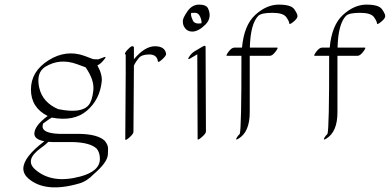

<svg xmlns="http://www.w3.org/2000/svg" viewBox="-20 -574 1673 824"><path d="M187.5 34.7Q176.3 46.4 154.3 62Q84.5 112.8 130.9 153.3Q202.6 216.3 324.2 183.6Q408.7 161.1 408.7 107.9Q408.7 80.6 395 64Q366.7 37.1 289.6 35.6H204.1Q195.3 35.2 187.5 34.7ZM80.1 149.9Q80.1 100.6 170.4 32.2Q127.4 24.4 127.4 -0.5Q128.4 -35.2 184.6 -76.2Q112.8 -112.3 112.8 -189.9Q112.8 -267.6 188.2 -315.2Q263.7 -362.8 343.3 -334L379.4 -320.3Q380.4 -320.3 385.7 -319.8Q391.1 -319.3 401.9 -319.3L426.3 -328.6Q438 -333 429.2 -321.3Q412.6 -299.3 397.9 -293.5Q419.9 -253.9 416.5 -223.6Q408.2 -146 352.5 -98.6Q296.9 -51.3 202.1 -69.3Q201.2 -69.3 190.9 -62.5Q180.7 -55.7 165 -43.9Q163.1 -38.1 162.6 -31.2Q162.6 -2 235.4 0.5H320.8Q399.4 2 429.2 29.8Q443.8 47.4 443.8 63.7Q443.8 80.1 442.9 90.3Q439.9 124 382.3 173.3Q353 204.1 319.8 213.4Q175.3 255.4 102.1 192.4Q80.6 173.8 80.1 149.9ZM347.2 -285.2 310.1 -298.8Q235.8 -325.7 172.9 -286.6Q134.3 -260.7 148.4 -197.5Q162.6 -134.3 230 -105.5Q230 -105.5 230.5 -105.5Q231.4 -105 232.9 -105Q330.6 -85.9 360.8 -123.5Q376 -142.1 380.6 -186.5Q385.3 -231 347.2 -285.2Z M554.7 -319.8Q601.6 -375.5 644.8 -375.5Q688 -375.5 692.9 -342.8Q693.8 -335.4 676.3 -319.3Q658.7 -303.2 657.7 -310.5Q653.8 -340.3 620.6 -340.3Q587.4 -340.3 575 -324.2Q562.5 -308.1 558.6 -300.3Q553.7 -291 554.2 -290Q554.7 -289.1 554.7 -288.6L552.7 -7.8Q552.7 0.5 535.2 16.1Q517.6 31.7 517.6 23.4L519.5 -257.3Q519.5 -258.3 519.8 -260.3Q520 -262.2 519.5 -263.2V-339.4Q510.7 -342.8 527.1 -360.4Q543.5 -377.9 549.1 -375.7Q554.7 -373.5 554.7 -372.1Z M873 -537.6Q891.1 -497.6 861.1 -468Q831.1 -438.5 805.2 -438.5Q779.3 -438.5 767.6 -464.4Q764.6 -471.7 764.6 -484.1Q764.6 -496.6 784.4 -525.4Q804.2 -554.2 834.7 -554.2Q865.2 -554.2 873 -537.6ZM844.7 -474.1Q846.2 -485.8 838.9 -502.4Q831.5 -519 817.4 -519Q803.2 -519 800.3 -518.6Q799.8 -515.1 799.8 -509.5Q799.8 -503.9 807.4 -486.6Q814.9 -469.2 844.7 -474.1ZM815.4 -354 850.1 -374.5Q861.8 -381.3 862.3 -373L863.8 -9.3Q863.8 -1 845.9 14.6Q828.1 30.3 828.1 22L826.7 -340.8H826.2L797.4 -323.7Q782.2 -314.5 791.3 -329.6Q800.3 -344.7 815.4 -354Z M1169.4 -369.6Q1175.8 -369.6 1162.4 -352.1Q1148.9 -334.5 1138.2 -334.5H1051.8V-91.8Q1051.8 -7.3 1002.9 21.5Q987.8 30.3 997.1 15.1Q1001 8.3 1008.8 1Q1016.6 -19 1016.1 -334.5H954.1Q947.8 -334.5 960.9 -352.1Q974.1 -369.6 985.4 -369.6H1018.6Q1027.3 -466.3 1075.7 -510.3Q1124 -554.2 1176.5 -554.2Q1229 -554.2 1242.9 -534.4Q1256.8 -514.6 1256.8 -504.9Q1256.8 -495.1 1240.5 -481.4Q1224.1 -467.8 1221.7 -472.2Q1221.7 -481.9 1208.5 -500.5Q1195.3 -519 1148.4 -519Q1101.6 -519 1088.4 -505.9Q1054.7 -471.2 1052.2 -369.6Z M1545.9 -369.6Q1552.2 -369.6 1538.8 -352.1Q1525.4 -334.5 1514.6 -334.5H1428.2V-91.8Q1428.2 -7.3 1379.4 21.5Q1364.3 30.3 1373.5 15.1Q1377.4 8.3 1385.3 1Q1393.1 -19 1392.6 -334.5H1330.6Q1324.2 -334.5 1337.4 -352.1Q1350.6 -369.6 1361.8 -369.6H1395Q1403.8 -466.3 1452.1 -510.3Q1500.5 -554.2 1553 -554.2Q1605.5 -554.2 1619.4 -534.4Q1633.3 -514.6 1633.3 -504.9Q1633.3 -495.1 1616.9 -481.4Q1600.6 -467.8 1598.1 -472.2Q1598.1 -481.9 1585 -500.5Q1571.8 -519 1524.9 -519Q1478 -519 1464.8 -505.9Q1431.2 -471.2 1428.7 -369.6Z"/></svg>

Font: ML-NILA03_NewLipi
Style: Regular
Weight: 400
Designer: CLT@C-DIT
Version: Version ML-NILA03_NewLipi 2.